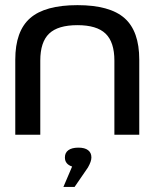

<svg xmlns="http://www.w3.org/2000/svg" viewBox="-20 -529 607 754"><path d="M40 -294.9Q40 -406.7 98.4 -457.8Q156.7 -508.8 284.2 -508.8Q411.1 -508.8 469 -457.8Q526.9 -406.7 526.9 -294.9V0H429.2V-291Q429.2 -363.8 394.5 -397Q359.9 -430.2 284.2 -430.2Q207.5 -430.2 172.9 -397Q138.2 -363.8 138.2 -291V0H40ZM229 205.1 263.2 125Q234.9 115.7 234.9 89.8V88.9Q234.9 70.8 248.5 60.8Q262.2 50.8 288.1 50.8Q313 50.8 325.9 60.8Q338.9 70.8 338.9 88.9V89.8Q338.9 105 325.2 128.9L272.9 205.1Z"/></svg>

Font: LT Wave
Style: Regular
Weight: 400
Designer: Daniel Lyons
Version: Version 2.5 (Glyphs App)